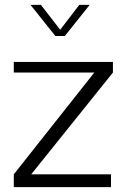

<svg xmlns="http://www.w3.org/2000/svg" viewBox="-20 -774 498 794"><path d="M109 -53H439V0H37V-53L370 -474H37V-518H447V-474ZM149 -754 229 -651 308 -754H351L248 -625H209L106 -754Z"/></svg>

Font: Afta sans
Style: Regular
Weight: 400
Designer: par.qink
Foundry: Oriol Esparraguera Font
Version: Version 1.000